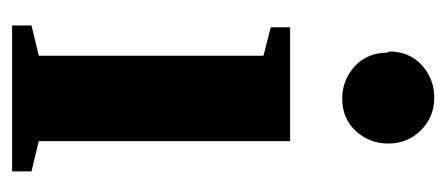

<svg xmlns="http://www.w3.org/2000/svg" viewBox="-230 -507 737 317"><g transform="rotate(90 138.5 -348.5)"><path d="M213 -44 263 -32V0H22V-32L72 -44V-415L25 -427V-459H213ZM67 -619 65 -623Q65 -655 87 -676Q110 -697 141 -697Q173 -697 195 -675Q217 -653 217 -621Q217 -590 196 -567Q175 -545 143 -545Q112 -545 89 -566Q67 -587 67 -619Z"/></g></svg>

Font: Libra Serif Modern
Style: Bold
Weight: 700
Designer: Stefan Peev, Context Ltd
Foundry: Ascender Corporation
Version: Version 1.000